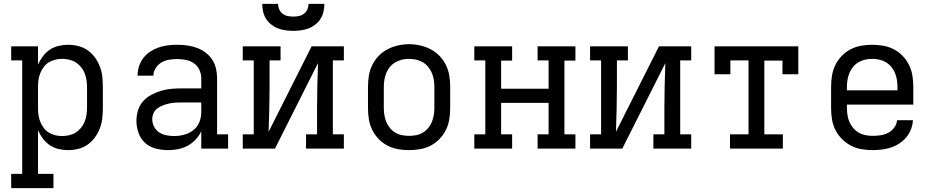

<svg xmlns="http://www.w3.org/2000/svg" viewBox="-20 -770 4840 995"><path d="M38 205V131H95V-457H38V-530H177V-435Q187 -458 202 -478Q217 -498 237.5 -512Q258 -526 283 -532Q308 -538 333 -538Q359 -538 385.5 -531.5Q412 -525 434 -509.5Q456 -494 472 -472Q488 -450 497.5 -425Q507 -400 510 -373.5Q513 -347 513 -320V-210Q513 -183 510 -156.5Q507 -130 497.5 -105Q488 -80 472 -58Q456 -36 434 -20.5Q412 -5 385.5 1.5Q359 8 333 8Q308 8 283 2Q258 -4 237.5 -18Q217 -32 202 -52Q187 -72 177 -95V131H257V205ZM301 -65Q319 -65 337.5 -69Q356 -73 371.5 -82.5Q387 -92 399 -106.5Q411 -121 418 -138Q425 -155 428 -173.5Q431 -192 431 -210V-320Q431 -338 428 -356.5Q425 -375 418 -392Q411 -409 399 -423.5Q387 -438 371.5 -447.5Q356 -457 337.5 -461Q319 -465 301 -465Q283 -465 265 -460.5Q247 -456 232 -446.5Q217 -437 206 -422Q195 -407 188.5 -390.5Q182 -374 179.5 -356Q177 -338 177 -320V-210Q177 -192 179.5 -174Q182 -156 188.5 -139.5Q195 -123 206 -108Q217 -93 232 -83.5Q247 -74 265 -69.5Q283 -65 301 -65Z M851 8Q819 8 787.5 0Q756 -8 732.5 -29Q709 -50 698 -81Q687 -112 687 -143Q687 -171 695 -197.5Q703 -224 721 -244.5Q739 -265 763 -278Q787 -291 813 -299Q839 -307 866 -309.5Q893 -312 921 -312H1023V-365Q1023 -388 1013 -409Q1003 -430 984.5 -442.5Q966 -455 943.5 -459.5Q921 -464 899 -464Q877 -464 856 -460.5Q835 -457 817 -446.5Q799 -436 787 -417.5Q775 -399 775 -378Q775 -378 775 -378Q775 -378 775 -378H693Q693 -378 693 -378.5Q693 -379 693 -379Q693 -403 700.5 -426.5Q708 -450 723 -469.5Q738 -489 758.5 -502.5Q779 -516 802 -524Q825 -532 849.5 -535Q874 -538 899 -538Q924 -538 949.5 -534.5Q975 -531 999 -522.5Q1023 -514 1044 -498.5Q1065 -483 1079 -462Q1093 -441 1099 -416Q1105 -391 1105 -365V-74H1162V0H1023V-90Q1012 -66 993.5 -46.5Q975 -27 952 -14.5Q929 -2 903 3Q877 8 851 8ZM882 -65Q909 -65 935 -72Q961 -79 982 -95.5Q1003 -112 1013 -137Q1023 -162 1023 -189V-239H921Q904 -239 888 -238Q872 -237 856 -233.5Q840 -230 824.5 -224Q809 -218 796 -208.5Q783 -199 776 -184Q769 -169 769 -152Q769 -132 778.5 -113.5Q788 -95 805 -84Q822 -73 842 -69Q862 -65 882 -65Z M1238 0V-74H1295V-457H1238V-530H1434V-457H1377V-318Q1377 -260 1375.5 -202.5Q1374 -145 1372 -87L1595 -530H1762V-457H1705V-74H1762V0H1566V-74H1623V-212Q1623 -270 1624.5 -327.5Q1626 -385 1628 -443L1405 0ZM1500 -610Q1480 -610 1459.5 -613Q1439 -616 1420.5 -623Q1402 -630 1385.5 -643Q1369 -656 1358.5 -673Q1348 -690 1343.5 -710Q1339 -730 1339 -750H1421Q1421 -735 1427 -721.5Q1433 -708 1444.5 -699Q1456 -690 1470.5 -687Q1485 -684 1500 -684Q1515 -684 1529.5 -687Q1544 -690 1555.5 -699Q1567 -708 1573 -721.5Q1579 -735 1579 -750H1661Q1661 -730 1656.5 -710Q1652 -690 1641.5 -673Q1631 -656 1614.5 -643Q1598 -630 1579.5 -623Q1561 -616 1540.5 -613Q1520 -610 1500 -610Z M2100 8Q2071 8 2042.5 3Q2014 -2 1988 -15.5Q1962 -29 1941.5 -50.5Q1921 -72 1908.5 -98Q1896 -124 1891.5 -152.5Q1887 -181 1887 -210V-320Q1887 -349 1891.5 -377.5Q1896 -406 1909 -432.5Q1922 -459 1942 -480Q1962 -501 1988 -514.5Q2014 -528 2042.5 -534.5Q2071 -541 2100 -541Q2129 -541 2157.5 -534.5Q2186 -528 2212 -514.5Q2238 -501 2258 -480Q2278 -459 2291 -432.5Q2304 -406 2308.5 -377.5Q2313 -349 2313 -320V-210Q2313 -181 2308.5 -152.5Q2304 -124 2291.5 -98Q2279 -72 2258.5 -50.5Q2238 -29 2212 -15.5Q2186 -2 2157.5 3Q2129 8 2100 8ZM2100 -66Q2118 -66 2136.5 -69.5Q2155 -73 2171 -82.5Q2187 -92 2199 -106.5Q2211 -121 2218 -138Q2225 -155 2228 -173.5Q2231 -192 2231 -210V-320Q2231 -339 2228 -357.5Q2225 -376 2217.5 -393Q2210 -410 2198 -424.5Q2186 -439 2170 -448Q2154 -457 2135.5 -461Q2117 -465 2098 -465Q2080 -465 2062 -460.5Q2044 -456 2028 -446.5Q2012 -437 2000.5 -423Q1989 -409 1982 -392Q1975 -375 1972 -356.5Q1969 -338 1969 -320V-210Q1969 -192 1972 -173.5Q1975 -155 1982 -138Q1989 -121 2001 -106.5Q2013 -92 2029 -82.5Q2045 -73 2063.5 -69.5Q2082 -66 2100 -66Z M2438 0V-74H2495V-457H2438V-530H2634V-456H2577V-310H2823V-457H2766V-530H2962V-456H2905V-74H2962V0H2766V-74H2823V-237H2577V-74H2634V0Z M3038 0V-74H3095V-457H3038V-530H3234V-457H3177V-318Q3177 -260 3175.5 -202.5Q3174 -145 3172 -87L3395 -530H3562V-457H3505V-74H3562V0H3366V-74H3423V-212Q3423 -270 3424.5 -327.5Q3426 -385 3428 -443L3205 0Z M3763 0V-74H3859V-457H3765V-385H3683V-530H4117V-385H4035V-456H3941V-74H4037V0Z M4502 8Q4473 8 4444 3Q4415 -2 4389.5 -15.5Q4364 -29 4343 -50Q4322 -71 4309 -97Q4296 -123 4291.5 -152Q4287 -181 4287 -210V-320Q4287 -349 4291.5 -377.5Q4296 -406 4308.5 -432Q4321 -458 4341.5 -479.5Q4362 -501 4388 -514.5Q4414 -528 4442.5 -533Q4471 -538 4500 -538Q4529 -538 4557.5 -533Q4586 -528 4612 -514.5Q4638 -501 4658.5 -479.5Q4679 -458 4691.5 -432Q4704 -406 4708.5 -377.5Q4713 -349 4713 -320V-228H4369V-210Q4369 -191 4372 -172.5Q4375 -154 4382.5 -137Q4390 -120 4402 -106Q4414 -92 4430.5 -82.5Q4447 -73 4465.5 -69.5Q4484 -66 4502 -66Q4523 -66 4543.5 -69Q4564 -72 4582.5 -81.5Q4601 -91 4614 -108.5Q4627 -126 4629 -147H4711Q4710 -123 4701 -100Q4692 -77 4676.5 -58.5Q4661 -40 4640.5 -26.5Q4620 -13 4597 -5.5Q4574 2 4550 5Q4526 8 4502 8ZM4631 -302V-320Q4631 -338 4628 -356.5Q4625 -375 4618 -392Q4611 -409 4599 -423.5Q4587 -438 4571 -447.5Q4555 -457 4536.5 -461Q4518 -465 4500 -465Q4482 -465 4463.5 -461Q4445 -457 4429 -447.5Q4413 -438 4401 -423.5Q4389 -409 4382 -392Q4375 -375 4372 -356.5Q4369 -338 4369 -320V-302Z"/></svg>

Font: Iosevka Curly Slab Extended
Style: Regular
Weight: 400
Width: 7
Monospace: yes
Designer: Belleve Invis
Foundry: Belleve Invis
Version: Version 11.1.0; ttfautohint (v1.8.3)